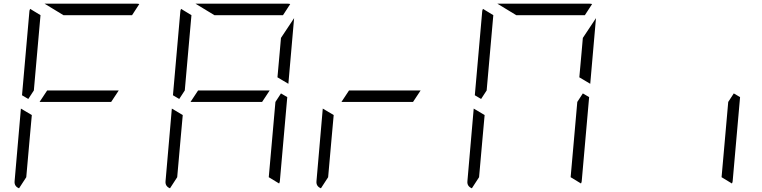

<svg xmlns="http://www.w3.org/2000/svg" viewBox="-20 -1020 4120 1038"><path d="M581 -469H405H194L235 -531H411H622ZM163 -531 133 -485 99 -505 139 -959Q139 -964 143 -972L199 -938L181 -735ZM83 -2Q56 -13 59 -41L93 -433L152 -398L140 -265L122 -62ZM323 -938 221 -1000H452H720Q729 -1000 733 -998L694 -938H446Z M1397 -469H1221H1010L1051 -531H1227H1438ZM979 -531 949 -485 915 -505 955 -959Q955 -964 959 -972L1015 -938L997 -735ZM1499 -515 1533 -495 1493 -41Q1493 -36 1489 -28L1433 -62L1451 -265L1469 -469ZM899 -2Q872 -13 875 -41L909 -433L968 -398L956 -265L938 -62ZM1139 -938 1037 -1000H1268H1536Q1545 -1000 1549 -998L1510 -938H1262ZM1499 -815 1570 -922 1539 -567 1480 -602 1492 -735Z M2213 -469H2037H1826L1867 -531H2043H2254ZM1715 -2Q1688 -13 1691 -41L1725 -433L1784 -398L1772 -265L1754 -62Z M2611 -531 2581 -485 2547 -505 2587 -959Q2587 -964 2591 -972L2647 -938L2629 -735ZM3131 -515 3165 -495 3125 -41Q3125 -36 3121 -28L3065 -62L3083 -265L3101 -469ZM2531 -2Q2504 -13 2507 -41L2541 -433L2600 -398L2588 -265L2570 -62ZM2771 -938 2669 -1000H2900H3168Q3177 -1000 3181 -998L3142 -938H2894ZM3131 -815 3202 -922 3171 -567 3112 -602 3124 -735Z M3947 -515 3981 -495 3941 -41Q3941 -36 3937 -28L3881 -62L3899 -265L3917 -469Z"/></svg>

Font: DSEG7 Modern Mini
Style: Light Italic
Weight: 300
Italic angle: -5°
Designer: Keshikan(Twitter:@keshinomi_88pro)
Version: Version 0.46